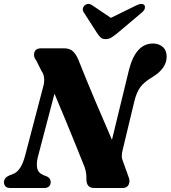

<svg xmlns="http://www.w3.org/2000/svg" viewBox="-30 -942 855 962"><path d="M160 -156.5Q151.5 -123 156.5 -99Q161.5 -75 189 -64L204 -58.5Q224 -49 224 -30Q224 -15 215 -7.5Q206 0 192 0H23Q5 0 -2.5 -8Q-10 -16 -10 -28.5Q-10 -51 14.5 -62L33.5 -69.5Q75.5 -83.5 96 -163L186 -506Q193 -529.5 191 -550.8Q189 -572 177.5 -587L152.5 -637.5Q136 -657 142 -678.5Q148 -700 176 -700H289.5Q318 -700 333.2 -686.8Q348.5 -673.5 360.5 -648Q401.5 -544.5 446 -439.5Q490.5 -334.5 531 -241.5L616 -591Q649.5 -724 736.5 -724Q766 -724 785.8 -706.5Q805.5 -689 805 -656.5Q804 -598 732.5 -555Q694 -532.5 674.2 -506.8Q654.5 -481 643 -434L585 -192.5Q580 -173.5 580.2 -159.8Q580.5 -146 588 -128.5L614 -56Q623 -34.5 614.8 -17.2Q606.5 0 585.5 0H442Q402 0 403 -46Q404 -87.5 385.5 -125.5Q372 -159.5 349.8 -214.5Q327.5 -269.5 300 -336.2Q272.5 -403 243 -472.5ZM559.5 -777Q542 -763 529 -754.5Q516 -746 499.5 -746Q482.5 -746 474 -754.5Q465.5 -763 456 -777L389.5 -880.5Q383 -891 385.5 -900.8Q388 -910.5 395.5 -916Q414 -929.5 434.5 -914L525.5 -852.5L651 -914Q681 -929.5 693.5 -916Q697.5 -911 695.8 -900.8Q694 -890.5 681 -879.5Z"/></svg>

Font: Fraunces 72pt S050
Style: Bold Italic
Weight: 700
Italic angle: -16°
Version: Version 1.000; ttfautohint (v1.8.3)